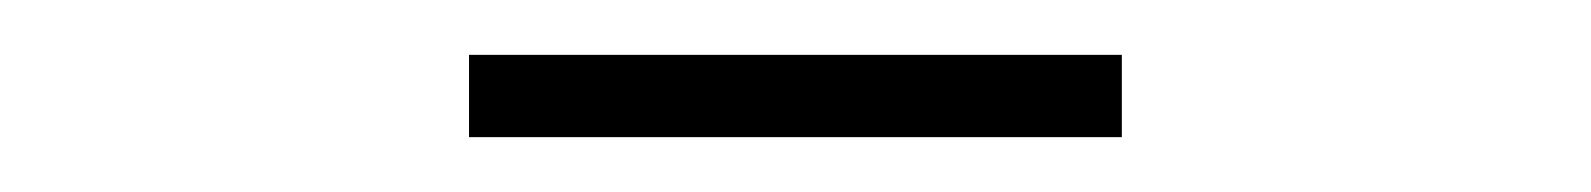

<svg xmlns="http://www.w3.org/2000/svg" viewBox="-20 -703 580 70"><path d="M151 -683H389V-653H151Z"/></svg>

Font: IBM Plex Sans Cond ExtLt
Style: Regular
Weight: 200
Width: 3
Designer: Mike Abbink, Paul van der Laan, Pieter van Rosmalen
Foundry: Bold Monday
Version: Version 1.3